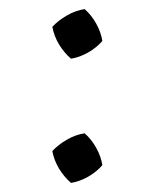

<svg xmlns="http://www.w3.org/2000/svg" viewBox="-20 -400 322 422"><path d="M136 2Q121 -11 110 -29Q99 -47 95 -68Q108 -82 127 -93Q146 -104 166 -107Q181 -94 191.5 -75Q202 -56 205 -37Q192 -22 173.5 -11.5Q155 -1 136 2ZM136 -271Q121 -284 110 -302Q99 -320 95 -341Q108 -355 127 -366Q146 -377 166 -380Q181 -367 191.5 -348Q202 -329 205 -310Q192 -295 173.5 -284.5Q155 -274 136 -271Z"/></svg>

Font: Piazzolla Thin
Style: Regular
Weight: 400
Version: Version 2.001